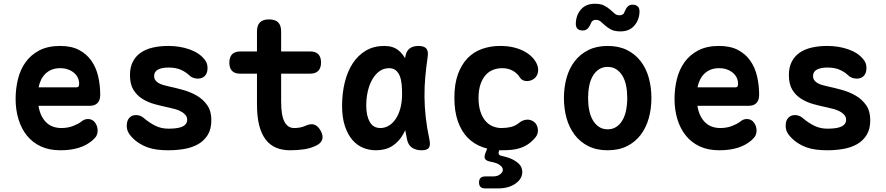

<svg xmlns="http://www.w3.org/2000/svg" viewBox="-20 -811 4840 1049"><path d="M460.4 -160.7Q485 -160.7 499.3 -141.3Q513.5 -121.8 513.5 -97.1Q513.5 -83.2 508 -71.2Q502.4 -59.2 484.8 -43.7Q469.5 -30.8 451.5 -20.8Q433.5 -10.9 411.6 -3.9Q389.7 3 364.4 6.5Q339.1 10 309.2 10Q248.4 10 202.9 -11.3Q157.4 -32.5 126.9 -70.4Q96.5 -108.3 80.9 -159.8Q65.3 -211.2 65.3 -270.6Q65.3 -326.2 78.1 -378.7Q91 -431.2 119.9 -471.4Q148.8 -511.6 195.2 -535.8Q241.7 -560 308.5 -560Q369.9 -560 411.7 -538.1Q453.4 -516.2 479.3 -479.2Q505.2 -442.2 516.4 -393.7Q527.6 -345.3 527.6 -292.6Q527.6 -264.1 513.2 -248.5Q498.8 -233 470.8 -233H190.2Q195.6 -200 207.6 -176.9Q219.5 -153.7 236 -139.1Q252.5 -124.5 272.7 -118Q292.9 -111.5 315.1 -111.5Q351 -111.5 380.3 -123.1Q409.6 -134.6 423.2 -145.9Q432.6 -153.6 441.4 -157.2Q450.3 -160.7 460.4 -160.7ZM399.2 -334Q404.9 -334 408.6 -337.9Q412.4 -341.8 412.4 -353.7Q412.4 -369.8 405.8 -384.8Q399.2 -399.9 385.8 -411.8Q372.4 -423.8 353 -431.1Q333.7 -438.5 308.5 -438.5Q283.8 -438.5 264.2 -431Q244.6 -423.5 229.9 -409.8Q215.2 -396.1 205.4 -377Q195.6 -357.9 190.9 -334Z M900.3 10Q867.5 10 838.8 6.4Q810.1 2.7 785.6 -6.1Q761.1 -14.9 739.3 -29Q717.5 -43.1 698.2 -64Q685.4 -77.1 679 -91.8Q672.6 -106.5 672.6 -124.7Q672.6 -152.3 686.7 -167.3Q700.8 -182.3 723.2 -182.3Q732.8 -182.3 743.6 -179Q754.3 -175.7 764.6 -167.1Q794.5 -141.2 827.5 -124.6Q860.4 -108 900 -108Q917.7 -108 936 -109.7Q954.3 -111.3 969 -116.4Q983.8 -121.4 993.2 -131.2Q1002.7 -141 1002.7 -157Q1002.7 -172 993.2 -182.9Q983.8 -193.9 969 -201.9Q954.3 -210 936 -215.1Q917.7 -220.2 900 -223.9Q862.5 -231.6 825 -241.9Q787.6 -252.3 757.7 -271Q727.8 -289.7 708.9 -320.4Q690.1 -351.2 690.1 -400.4Q690.1 -442.4 705 -472.4Q720 -502.5 747.3 -522Q774.7 -541.6 813.5 -550.8Q852.3 -560 900 -560Q962.2 -560 1015.2 -541.3Q1068.2 -522.6 1096.3 -487.6Q1104 -478.7 1109 -467.3Q1113.9 -455.8 1113.9 -439Q1113.9 -411.8 1099.7 -396.6Q1085.5 -381.5 1061.3 -381.5Q1048.8 -381.5 1036.1 -385.7Q1023.4 -389.9 1013.1 -400.2Q996.8 -416.5 969.3 -429.2Q941.8 -442 900 -442Q882.2 -442 868 -439.2Q853.7 -436.4 843.3 -430.8Q832.8 -425.3 827.5 -416.6Q822.1 -407.9 822.1 -395.8Q822.1 -382.1 829.1 -372.4Q836.1 -362.8 847.4 -356.6Q858.6 -350.3 872.7 -346.4Q886.8 -342.4 900 -339.4Q938 -331.4 979.5 -319.9Q1020.9 -308.4 1055.4 -288.4Q1089.8 -268.4 1112.3 -236.2Q1134.7 -204 1134.7 -154.6Q1134.7 -105.7 1115 -73.8Q1095.2 -41.9 1062.8 -23.4Q1030.3 -4.9 988 2.6Q945.7 10 900.3 10Z M1674.1 -530Q1703.9 -530 1719 -514.7Q1734 -499.4 1734 -469.6Q1734 -439.8 1719 -424.1Q1703.9 -408.5 1674.1 -408.5H1291.5Q1262.4 -408.5 1247.7 -423.8Q1233 -439.1 1233 -468.2Q1233 -498.7 1248 -514.3Q1263.1 -530 1293.6 -530ZM1650.5 -124.3Q1678.9 -137.4 1698.6 -129.5Q1718.3 -121.5 1731.4 -97.6Q1746.9 -70.6 1740.7 -49.9Q1734.4 -29.2 1710.5 -17.1Q1677 -0.4 1640.9 4.8Q1604.9 10 1565 10Q1521.3 10 1487.6 -4.4Q1453.9 -18.8 1430.8 -49.5Q1407.7 -80.2 1395.8 -127.5Q1384 -174.8 1384 -239.9V-639Q1384 -672.5 1400.2 -688.7Q1416.5 -705 1450 -705Q1483.5 -705 1499.8 -688.7Q1516 -672.5 1516 -639V-256.2Q1516 -180.7 1534 -146.1Q1552 -111.5 1587 -111.5Q1602.8 -111.5 1618.3 -114.2Q1633.8 -116.8 1650.5 -124.3Z M2033.6 10Q1997.6 10 1964.3 -3.4Q1931.1 -16.8 1905.6 -46.1Q1880.2 -75.3 1864.6 -121.6Q1849 -167.8 1849 -233.8Q1849 -301.4 1863.7 -361.2Q1878.4 -420.9 1907.2 -465Q1936.1 -509.1 1979.2 -534.6Q2022.4 -560 2079 -560Q2126.3 -560 2155.4 -537.3Q2184.5 -514.5 2200.8 -477.7Q2217.1 -440.9 2222.5 -394.3Q2228 -347.7 2228 -301Q2228 -234.1 2217.4 -177.2Q2206.8 -120.4 2183.4 -78.6Q2160 -36.8 2123.2 -13.4Q2086.4 10 2033.6 10ZM2058.7 -111.5Q2081.3 -111.5 2102.5 -123.5Q2123.8 -135.4 2140.3 -158.8Q2156.9 -182.1 2166.8 -217.1Q2176.8 -252.1 2176.8 -298.9Q2176.8 -326.4 2174.2 -351.7Q2171.7 -377.1 2164 -396.2Q2156.4 -415.3 2142.4 -426.9Q2128.4 -438.5 2105.2 -438.5Q2076.3 -438.5 2053.5 -422.1Q2030.7 -405.8 2014.6 -378.1Q1998.4 -350.4 1989.7 -313.2Q1981 -276 1981 -233.9Q1981 -179 2000 -145.3Q2019 -111.5 2058.7 -111.5ZM2194.4 -500.6Q2199.1 -531.2 2217.3 -545.6Q2235.6 -560 2266.4 -560Q2297.4 -560 2309.4 -545.6Q2321.3 -531.3 2316.6 -500.6Q2308.7 -445.8 2303.7 -392.1Q2298.7 -338.5 2299.2 -283.5Q2299.6 -228.5 2306 -170.5Q2312.4 -112.5 2326.3 -48Q2332.7 -17.6 2323.3 -3.8Q2313.9 10 2283.2 10Q2251.8 10 2231.1 -4.2Q2210.5 -18.3 2204.1 -48Q2189.9 -112.5 2183.6 -170.5Q2177.4 -228.5 2177.1 -283.5Q2176.8 -338.5 2181.8 -392.1Q2186.8 -445.8 2194.4 -500.6Z M2462.5 -276.8Q2462.5 -352.4 2482.1 -406.1Q2501.8 -459.7 2535.3 -493.9Q2568.8 -528 2614.5 -544Q2660.2 -560 2712.3 -560Q2755.2 -560 2789 -551.4Q2822.9 -542.8 2848.2 -528.3Q2873.5 -513.8 2889.9 -495.9Q2906.2 -478.1 2913.8 -459.6Q2925 -432.4 2917.3 -408.7Q2909.6 -385.1 2887 -374.4Q2869.7 -366.2 2850.2 -368.8Q2830.7 -371.5 2820.3 -387.9Q2805.8 -411.2 2781.2 -424.8Q2756.7 -438.5 2723.2 -438.5Q2697.7 -438.5 2674.4 -429.6Q2651 -420.8 2633.4 -401Q2615.7 -381.2 2605.1 -350.2Q2594.5 -319.3 2594.5 -275.5Q2594.5 -233.5 2604.6 -202.3Q2614.6 -171.1 2631.6 -151Q2648.5 -130.9 2671.5 -121.2Q2694.5 -111.5 2720.1 -111.5Q2747.5 -111.5 2771.6 -117.3Q2795.8 -123.1 2815.7 -139.5Q2833.3 -154.3 2855.7 -157Q2878.1 -159.7 2897.9 -145Q2906.7 -138.3 2912 -128Q2917.2 -117.7 2918.6 -105.9Q2920 -94.1 2916.8 -81.9Q2913.5 -69.6 2904.9 -59.7Q2885.6 -36.7 2864.8 -23Q2844 -9.3 2821.1 -1.9Q2798.1 5.6 2772.9 7.8Q2747.8 10 2720.9 10Q2663.8 10 2616.4 -7Q2569 -24 2534.9 -58.9Q2500.9 -93.7 2481.7 -148.1Q2462.5 -202.4 2462.5 -276.8ZM2630 218.4Q2613.9 218.4 2605.5 210.2Q2597.1 201.9 2597.1 185.8Q2597.1 169.7 2605.5 161.3Q2613.9 152.9 2630 152.9H2674.1Q2698.2 152.9 2712.7 141.1Q2727.3 129.2 2727.3 116.9Q2726.3 96.4 2697.2 82.7Q2682.2 76.4 2661.6 72.7Q2637.4 68.3 2630.5 57.6Q2623.7 46.9 2632.1 25.4L2649.6 -19H2717.8L2705.9 15.3Q2702.2 25.7 2705.9 32.3Q2709.6 38.8 2721.7 40.8Q2740.1 44.8 2758.5 50.8Q2789.3 61.5 2811.5 80.6Q2833.6 99.6 2833.6 129.1Q2833.6 165.2 2796.8 191.8Q2759.9 218.4 2699.6 218.4Z M3300 10Q3239.2 10 3194.4 -12.6Q3149.6 -35.1 3119.8 -74.2Q3090.1 -113.2 3075.5 -165Q3061 -216.8 3061 -275.3Q3061 -333.8 3075.4 -385.4Q3089.8 -437.1 3119.5 -476Q3149.3 -514.9 3194.2 -537.4Q3239.2 -560 3300 -560Q3361.1 -560 3406.1 -537.4Q3451 -514.9 3480.6 -476.3Q3510.2 -437.8 3524.6 -386.1Q3539 -334.5 3539 -275.3Q3539 -216.8 3524.5 -165Q3509.9 -113.2 3480.3 -74.2Q3450.7 -35.1 3405.8 -12.6Q3360.8 10 3300 10ZM3300 -104.5Q3327.3 -104.5 3347.5 -118Q3367.8 -131.4 3381.1 -154.5Q3394.5 -177.5 3400.7 -208.8Q3407 -240 3407 -275.3Q3407 -311.3 3400.9 -342.2Q3394.8 -373.2 3381.4 -395.9Q3368.1 -418.6 3347.8 -432Q3327.6 -445.5 3300 -445.5Q3272.4 -445.5 3252.2 -432Q3231.9 -418.6 3218.6 -395.5Q3205.2 -372.5 3199.1 -341.4Q3193 -310.3 3193 -275Q3193 -239.7 3199.3 -208.6Q3205.5 -177.5 3218.9 -154.5Q3232.2 -131.4 3252.5 -118Q3272.7 -104.5 3300 -104.5ZM3208.5 -683.5Q3199.5 -662.3 3189.2 -653.4Q3178.9 -644.5 3165 -644.5Q3144.5 -644.5 3134.9 -654.2Q3125.3 -664 3126 -683.8Q3127.7 -730 3154.9 -760.3Q3182.1 -790.5 3230 -790.5Q3261.7 -790.5 3280.9 -780.6Q3300.1 -770.6 3313.1 -759Q3326.1 -747.4 3337.3 -737.5Q3348.4 -727.5 3365 -727.5Q3371.2 -727.5 3376 -729.1Q3380.8 -730.7 3383.9 -733.1Q3387.1 -735.5 3388.9 -739.1Q3390.8 -742.6 3392.2 -746.5Q3401.2 -767.7 3410.7 -776.6Q3420.1 -785.5 3434 -785.5Q3454.5 -785.5 3464.6 -775.8Q3474.7 -766 3474 -746.2Q3472.3 -701 3445.1 -670.2Q3417.9 -639.5 3370 -639.5Q3338.3 -639.5 3319.1 -649.4Q3299.9 -659.4 3286.9 -671Q3273.9 -682.6 3262.7 -692.5Q3251.6 -702.5 3235 -702.5Q3229.1 -702.5 3224.7 -700.9Q3220.2 -699.3 3217.1 -696.9Q3213.9 -694.5 3211.7 -690.9Q3209.5 -687.4 3208.5 -683.5Z M4060.4 -160.7Q4085 -160.7 4099.3 -141.3Q4113.5 -121.8 4113.5 -97.1Q4113.5 -83.2 4108 -71.2Q4102.4 -59.2 4084.8 -43.7Q4069.5 -30.8 4051.5 -20.8Q4033.5 -10.9 4011.6 -3.9Q3989.7 3 3964.4 6.5Q3939.1 10 3909.2 10Q3848.4 10 3802.9 -11.3Q3757.4 -32.5 3726.9 -70.4Q3696.5 -108.3 3680.9 -159.8Q3665.3 -211.2 3665.3 -270.6Q3665.3 -326.2 3678.1 -378.7Q3691 -431.2 3719.9 -471.4Q3748.8 -511.6 3795.2 -535.8Q3841.7 -560 3908.5 -560Q3969.9 -560 4011.7 -538.1Q4053.4 -516.2 4079.3 -479.2Q4105.2 -442.2 4116.4 -393.7Q4127.6 -345.3 4127.6 -292.6Q4127.6 -264.1 4113.2 -248.5Q4098.8 -233 4070.8 -233H3790.2Q3795.6 -200 3807.6 -176.9Q3819.5 -153.7 3836 -139.1Q3852.5 -124.5 3872.7 -118Q3892.9 -111.5 3915.1 -111.5Q3951 -111.5 3980.3 -123.1Q4009.6 -134.6 4023.2 -145.9Q4032.6 -153.6 4041.4 -157.2Q4050.3 -160.7 4060.4 -160.7ZM3999.2 -334Q4004.9 -334 4008.6 -337.9Q4012.4 -341.8 4012.4 -353.7Q4012.4 -369.8 4005.8 -384.8Q3999.2 -399.9 3985.8 -411.8Q3972.4 -423.8 3953 -431.1Q3933.7 -438.5 3908.5 -438.5Q3883.8 -438.5 3864.2 -431Q3844.6 -423.5 3829.9 -409.8Q3815.2 -396.1 3805.4 -377Q3795.6 -357.9 3790.9 -334Z M4500.3 10Q4467.5 10 4438.8 6.4Q4410.1 2.7 4385.6 -6.1Q4361.1 -14.9 4339.3 -29Q4317.5 -43.1 4298.2 -64Q4285.4 -77.1 4279 -91.8Q4272.6 -106.5 4272.6 -124.7Q4272.6 -152.3 4286.7 -167.3Q4300.8 -182.3 4323.2 -182.3Q4332.8 -182.3 4343.6 -179Q4354.3 -175.7 4364.6 -167.1Q4394.5 -141.2 4427.5 -124.6Q4460.4 -108 4500 -108Q4517.7 -108 4536 -109.7Q4554.3 -111.3 4569 -116.4Q4583.8 -121.4 4593.2 -131.2Q4602.7 -141 4602.7 -157Q4602.7 -172 4593.2 -182.9Q4583.8 -193.9 4569 -201.9Q4554.3 -210 4536 -215.1Q4517.7 -220.2 4500 -223.9Q4462.5 -231.6 4425 -241.9Q4387.6 -252.3 4357.7 -271Q4327.8 -289.7 4308.9 -320.4Q4290.1 -351.2 4290.1 -400.4Q4290.1 -442.4 4305 -472.4Q4320 -502.5 4347.3 -522Q4374.7 -541.6 4413.5 -550.8Q4452.3 -560 4500 -560Q4562.2 -560 4615.2 -541.3Q4668.2 -522.6 4696.3 -487.6Q4704 -478.7 4709 -467.3Q4713.9 -455.8 4713.9 -439Q4713.9 -411.8 4699.7 -396.6Q4685.5 -381.5 4661.3 -381.5Q4648.8 -381.5 4636.1 -385.7Q4623.4 -389.9 4613.1 -400.2Q4596.8 -416.5 4569.3 -429.2Q4541.8 -442 4500 -442Q4482.2 -442 4468 -439.2Q4453.7 -436.4 4443.3 -430.8Q4432.8 -425.3 4427.5 -416.6Q4422.1 -407.9 4422.1 -395.8Q4422.1 -382.1 4429.1 -372.4Q4436.1 -362.8 4447.4 -356.6Q4458.6 -350.3 4472.7 -346.4Q4486.8 -342.4 4500 -339.4Q4538 -331.4 4579.5 -319.9Q4620.9 -308.4 4655.4 -288.4Q4689.8 -268.4 4712.3 -236.2Q4734.7 -204 4734.7 -154.6Q4734.7 -105.7 4715 -73.8Q4695.2 -41.9 4662.8 -23.4Q4630.3 -4.9 4588 2.6Q4545.7 10 4500.3 10Z"/></svg>

Font: Maple Mono
Style: Regular
Weight: 400
Monospace: yes
Designer: subframe7536
Version: Version 7.300